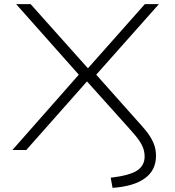

<svg xmlns="http://www.w3.org/2000/svg" viewBox="-20 -725 847 928"><path d="M524 183 515 134Q607 123 643 99Q679 75 679 32Q679 4 667.5 -20Q656 -44 635 -69Q614 -94 584 -127L400 -332H401L107 0H40L367 -371L368 -356L58 -705H128L404 -396H406L680 -705H748L438 -356V-372L641 -144Q666 -117 687 -91Q708 -65 721 -36Q734 -7 734 28Q734 98 680 137Q626 176 524 183Z"/></svg>

Font: Nunito Sans 7pt Expanded ExtraLight
Style: Regular
Weight: 250
Width: 7
Designer: Vernon Adams
Foundry: Vernon Adams
Version: Version 3.101;gftools[0.9.27]